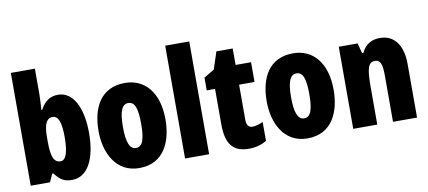

<svg xmlns="http://www.w3.org/2000/svg" viewBox="-69 -1012 2841 1274"><g transform="rotate(-10 1351.0 -375.0)"><path d="M212 -588V-760H50V0H180L204 -54H212C251 -3 279 10 328 10C432 10 492 -101 492 -278C492 -455 430 -563 332 -563C282 -563 242 -539 212 -482H207C210 -532 212 -567 212 -588ZM273 -424C310 -424 328 -376 328 -280C328 -175 309 -125 274 -125C230 -125 212 -166 212 -265V-297C212 -385 230 -424 273 -424Z M1007 -278C1007 -460 917 -563 783 -563C621 -563 556 -437 556 -278C556 -132 624 10 781 10C951 10 1007 -136 1007 -278ZM720 -276C720 -380 739 -428 782 -428C827 -428 843 -379 843 -278C843 -176 827 -125 782 -125C739 -125 720 -177 720 -276Z M1252 0V-760H1090V0Z M1568 -130C1541 -130 1528 -148 1528 -184V-420H1632V-553H1528V-664H1418L1380 -548L1310 -506V-420H1366V-182C1366 -52 1410 10 1519 10C1564 10 1603 -1 1639 -21V-149C1612 -137 1588 -130 1568 -130Z M2140 -278C2140 -460 2050 -563 1916 -563C1754 -563 1689 -437 1689 -278C1689 -132 1757 10 1914 10C2084 10 2140 -136 2140 -278ZM1853 -276C1853 -380 1872 -428 1915 -428C1960 -428 1976 -379 1976 -278C1976 -176 1960 -125 1915 -125C1872 -125 1853 -177 1853 -276Z M2501 -563C2442 -563 2402 -537 2377 -485H2368L2350 -553H2223V0H2385V-253C2385 -378 2397 -419 2443 -419C2483 -419 2491 -381 2491 -308V0H2653V-360C2653 -489 2597 -563 2501 -563Z"/></g></svg>

Font: Noto Sans Georgian ExtraCondensed Black
Style: Regular
Weight: 900
Width: 2
Designer: Monotype Design Team, Akaki Razmadze
Foundry: Google LLC
Version: Version 2.005